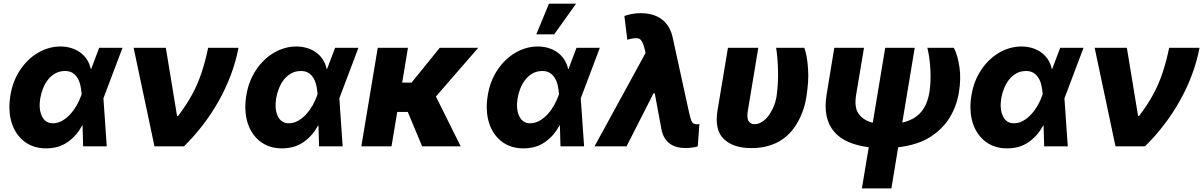

<svg xmlns="http://www.w3.org/2000/svg" viewBox="-20 -810 6667 1063"><path d="M37.6 -282Q44.4 -322.8 57.9 -357.8Q71.4 -392.8 92.3 -424Q111.2 -452.1 135.3 -475.7Q159.4 -499.3 187.7 -516.3Q215.9 -533.4 248 -543Q280.2 -552.6 314.6 -552.6Q344.8 -552.6 372.3 -544.6Q399.9 -536.6 422.2 -521Q444.6 -505.3 460.2 -482.1Q475.9 -458.8 482.6 -427.9H484.7L529.1 -545.5H658.4L554.7 -271.3L552.6 -266.3L571 0H440.3L437.1 -114.7L434.3 -114.3Q419.4 -86.6 400.2 -64.5Q381 -42.3 355.5 -24.1Q327.8 -4.6 297.9 3.4Q268.1 11.4 234.7 11.4Q164.4 11.4 114.7 -26.6Q90.2 -45.5 72.4 -71.7Q54.7 -98 44.6 -130.5Q34.4 -163 32.5 -201.2Q30.5 -239.3 37.6 -282ZM212.4 -166.2Q230.8 -127.5 272.4 -127.5Q300.4 -127.5 325.1 -141.9Q349.8 -156.2 369.9 -178.4Q389.9 -200.6 404.7 -226.7Q419.4 -252.8 427.6 -276.3L432.2 -288.7Q430.4 -313.2 425.2 -336.5Q420.1 -359.7 409.4 -377.5Q398.8 -395.2 382.1 -406.1Q365.4 -416.9 340.2 -416.9Q309.3 -416.9 285.7 -403.4Q262.1 -389.9 245.2 -368.3Q228.3 -346.6 217.9 -319.6Q207.4 -292.6 202.8 -265.6Q193.2 -204.9 212.4 -166.2Z M719.8 -545.5H898.1L960.2 -168H965.9Q989.3 -198.9 1008.5 -228.2Q1027.7 -257.5 1043.5 -286.4Q1059.3 -315.3 1072.1 -345Q1084.9 -374.6 1095.5 -406.4Q1106.2 -438.2 1115.2 -472.5Q1124.3 -506.7 1132.5 -545.5H1300.4Q1285.5 -467.7 1257.5 -393.5Q1229.4 -319.2 1190.5 -250.2Q1151.6 -181.1 1103.2 -118.1Q1054.7 -55 998.6 0H835.2Z M1343.8 -282Q1350.5 -322.8 1364 -357.8Q1377.5 -392.8 1398.4 -424Q1417.3 -452.1 1441.4 -475.7Q1465.6 -499.3 1493.8 -516.3Q1522 -533.4 1554.2 -543Q1586.3 -552.6 1620.7 -552.6Q1650.9 -552.6 1678.4 -544.6Q1706 -536.6 1728.3 -521Q1750.7 -505.3 1766.3 -482.1Q1782 -458.8 1788.7 -427.9H1790.8L1835.2 -545.5H1964.5L1860.8 -271.3L1858.7 -266.3L1877.1 0H1746.4L1743.3 -114.7L1740.4 -114.3Q1725.5 -86.6 1706.3 -64.5Q1687.1 -42.3 1661.6 -24.1Q1633.9 -4.6 1604 3.4Q1574.2 11.4 1540.8 11.4Q1470.5 11.4 1420.8 -26.6Q1396.3 -45.5 1378.6 -71.7Q1360.8 -98 1350.7 -130.5Q1340.6 -163 1338.6 -201.2Q1336.6 -239.3 1343.8 -282ZM1518.5 -166.2Q1536.9 -127.5 1578.5 -127.5Q1606.5 -127.5 1631.2 -141.9Q1655.9 -156.2 1676 -178.4Q1696 -200.6 1710.8 -226.7Q1725.5 -252.8 1733.7 -276.3L1738.3 -288.7Q1736.5 -313.2 1731.4 -336.5Q1726.2 -359.7 1715.6 -377.5Q1704.9 -395.2 1688.2 -406.1Q1671.5 -416.9 1646.3 -416.9Q1615.4 -416.9 1591.8 -403.4Q1568.2 -389.9 1551.3 -368.3Q1534.4 -346.6 1524 -319.6Q1513.5 -292.6 1508.9 -265.6Q1499.3 -204.9 1518.5 -166.2Z M2071.4 -545.5H2238.6L2206.7 -352.6H2258.5L2414.8 -545.5H2627.8L2393.5 -275.6L2530.5 0H2317.1L2237.6 -190.3H2179.3L2147.7 0H1980.5Z M2680.4 -282Q2687.1 -322.8 2700.6 -357.8Q2714.1 -392.8 2735.1 -424Q2753.9 -452.1 2778.1 -475.7Q2802.2 -499.3 2830.4 -516.3Q2858.7 -533.4 2890.8 -543Q2922.9 -552.6 2957.4 -552.6Q2987.6 -552.6 3015.1 -544.6Q3042.6 -536.6 3065 -521Q3087.4 -505.3 3103 -482.1Q3118.6 -458.8 3125.4 -427.9H3127.5L3171.9 -545.5H3301.1L3197.4 -271.3L3195.3 -266.3L3213.8 0H3083.1L3079.9 -114.7L3077.1 -114.3Q3062.1 -86.6 3043 -64.5Q3023.8 -42.3 2998.2 -24.1Q2970.5 -4.6 2940.7 3.4Q2910.9 11.4 2877.5 11.4Q2807.2 11.4 2757.5 -26.6Q2733 -45.5 2715.2 -71.7Q2697.4 -98 2687.3 -130.5Q2677.2 -163 2675.2 -201.2Q2673.3 -239.3 2680.4 -282ZM2855.1 -166.2Q2873.6 -127.5 2915.1 -127.5Q2943.2 -127.5 2967.9 -141.9Q2992.5 -156.2 3012.6 -178.4Q3032.7 -200.6 3047.4 -226.7Q3062.1 -252.8 3070.3 -276.3L3074.9 -288.7Q3073.2 -313.2 3068 -336.5Q3062.9 -359.7 3052.2 -377.5Q3041.5 -395.2 3024.9 -406.1Q3008.2 -416.9 2983 -416.9Q2952.1 -416.9 2928.4 -403.4Q2904.8 -389.9 2888 -368.3Q2871.1 -346.6 2860.6 -319.6Q2850.1 -292.6 2845.5 -265.6Q2835.9 -204.9 2855.1 -166.2ZM2949.2 -620 3019.5 -789.8H3169.7L3048.3 -620Z M3554.3 -517 3547.6 -544.4Q3537.3 -585.6 3519.9 -595.2Q3513.1 -598.7 3501.4 -598.7Q3481.2 -598.7 3453.1 -589.8L3436.8 -721.6Q3460.6 -729.4 3481.7 -733.3Q3502.8 -737.2 3526.3 -737.2Q3599.1 -737.2 3644.7 -702.6Q3690.3 -668 3704.5 -601.2L3795.5 -184.7Q3803.6 -148.1 3811.4 -134.9Q3819.2 -121.8 3838.4 -121.8Q3841.3 -121.8 3844.6 -122.2Q3848 -122.5 3852.3 -123.2L3843 0.7Q3837.7 2.5 3829.7 4.1Q3821.7 5.7 3812.3 6.9Q3802.9 8.2 3793.1 8.9Q3783.4 9.6 3774.9 9.6Q3721.6 9.6 3688 -14.9Q3654.5 -39.4 3643.1 -88.8L3605.1 -293H3598L3448.9 0H3271.7Z M3952.8 -200.3 4010.3 -545.5H4178.3L4120.7 -198.9Q4113.3 -154.8 4125 -138.8Q4136.7 -122.5 4156.2 -122.5Q4174 -122.5 4189.3 -130Q4204.5 -137.4 4217.5 -149.7Q4230.5 -161.9 4240.9 -177.9Q4251.4 -193.9 4259.2 -211.1Q4267 -228.3 4272.2 -245.4Q4277.3 -262.4 4279.5 -277Q4284.1 -310.4 4286.2 -344.6Q4288.4 -378.9 4287.6 -414.4Q4286.6 -484.7 4277 -545.5H4433.2Q4441.1 -523.1 4446.2 -494.3Q4451.3 -465.6 4453.8 -429Q4456.3 -392.4 4453.8 -355.1Q4451.3 -317.8 4445 -277Q4438.6 -235.1 4426 -199Q4413.4 -163 4394.2 -129.6Q4375.7 -97.3 4350.7 -71.4Q4325.6 -45.5 4293.9 -27.3Q4262.1 -9.2 4223.5 0.4Q4185 9.9 4139.6 9.9Q4039.1 9.9 3986.9 -40.8Q3934.7 -91.3 3952.8 -200.3Z M4556.5 -286.6 4599.1 -545.5H4763.5L4719.8 -284.4Q4708.5 -213.1 4734.4 -179.3Q4760.3 -143.1 4812.1 -130.7L4881 -545.5H5044.4L4975.5 -131.4Q5009.9 -139.2 5035.5 -153.8Q5061.1 -168.3 5079.2 -189.5Q5097.3 -210.6 5108.7 -238.3Q5120 -266 5125.7 -299.7Q5134.6 -356.2 5131 -423.7Q5129.3 -458.1 5125.2 -487.9Q5121.1 -517.8 5114.3 -545.5H5260.7Q5282.3 -505 5291.9 -438.6Q5301.5 -375.4 5289.1 -299.7Q5276.3 -221.2 5237.7 -158.7Q5199.2 -96.2 5131.7 -52.6Q5062.1 -7.5 4952.8 5.3L4915.1 233H4751.8L4789.8 5Q4726.2 -2.8 4677.7 -23.8Q4629.3 -44.7 4598.5 -80.4Q4567.8 -116.1 4556.6 -167.3Q4545.5 -218.4 4556.5 -286.6Z M5358.3 -282Q5365.1 -322.8 5378.6 -357.8Q5392 -392.8 5413 -424Q5431.8 -452.1 5456 -475.7Q5480.1 -499.3 5508.3 -516.3Q5536.6 -533.4 5568.7 -543Q5600.9 -552.6 5635.3 -552.6Q5665.5 -552.6 5693 -544.6Q5720.5 -536.6 5742.9 -521Q5765.3 -505.3 5780.9 -482.1Q5796.5 -458.8 5803.3 -427.9H5805.4L5849.8 -545.5H5979L5875.4 -271.3L5873.2 -266.3L5891.7 0H5761L5757.8 -114.7L5755 -114.3Q5740.1 -86.6 5720.9 -64.5Q5701.7 -42.3 5676.1 -24.1Q5648.4 -4.6 5618.6 3.4Q5588.8 11.4 5555.4 11.4Q5485.1 11.4 5435.4 -26.6Q5410.9 -45.5 5393.1 -71.7Q5375.4 -98 5365.2 -130.5Q5355.1 -163 5353.2 -201.2Q5351.2 -239.3 5358.3 -282ZM5533 -166.2Q5551.5 -127.5 5593 -127.5Q5621.1 -127.5 5645.8 -141.9Q5670.5 -156.2 5690.5 -178.4Q5710.6 -200.6 5725.3 -226.7Q5740.1 -252.8 5748.2 -276.3L5752.8 -288.7Q5751.1 -313.2 5745.9 -336.5Q5740.8 -359.7 5730.1 -377.5Q5719.5 -395.2 5702.8 -406.1Q5686.1 -416.9 5660.9 -416.9Q5630 -416.9 5606.4 -403.4Q5582.7 -389.9 5565.9 -368.3Q5549 -346.6 5538.5 -319.6Q5528.1 -292.6 5523.4 -265.6Q5513.8 -204.9 5533 -166.2Z M6040.5 -545.5H6218.8L6280.9 -168H6286.6Q6310 -198.9 6329.2 -228.2Q6348.4 -257.5 6364.2 -286.4Q6380 -315.3 6392.8 -345Q6405.5 -374.6 6416.2 -406.4Q6426.8 -438.2 6435.9 -472.5Q6445 -506.7 6453.1 -545.5H6621.1Q6606.2 -467.7 6578.1 -393.5Q6550.1 -319.2 6511.2 -250.2Q6472.3 -181.1 6423.8 -118.1Q6375.4 -55 6319.2 0H6155.9Z"/></svg>

Font: Inter P Extra Bold
Style: Italic
Weight: 800
Italic angle: 9.39999°
Designer: Rasmus Andersson
Foundry: rsms
Version: Version 3.018;git-588b23468